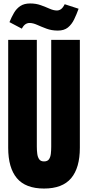

<svg xmlns="http://www.w3.org/2000/svg" viewBox="-20 -1092 514 1120"><path d="M236.8 7.8Q129.4 7.8 78.6 -52.5Q27.8 -112.8 27.8 -230V-859.4H194.8V-236.8Q194.8 -215.3 197.3 -195.6Q199.7 -175.8 208.5 -163.1Q217.3 -150.4 236.8 -150.4Q256.8 -150.4 265.6 -162.8Q274.4 -175.3 276.6 -195.3Q278.8 -215.3 278.8 -236.8V-859.4H445.8V-230Q445.8 -112.8 395 -52.5Q344.2 7.8 236.8 7.8ZM317.4 -913.6Q281.2 -913.6 251.2 -924.8Q221.2 -936 196.8 -947Q172.4 -958 152.3 -958Q139.6 -958 128.4 -950.7Q117.2 -943.4 107.4 -924.8L35.2 -962.9Q47.4 -992.7 61.8 -1017.3Q76.2 -1042 98.6 -1056.9Q121.1 -1071.8 155.8 -1071.8Q190.4 -1071.8 218.5 -1061.5Q246.6 -1051.3 269.8 -1041Q293 -1030.8 312 -1030.8Q325.2 -1030.8 336.4 -1039.1Q347.7 -1047.4 357.4 -1067.4L438.5 -1041Q426.8 -1008.3 412.6 -979Q398.4 -949.7 376.2 -931.6Q354 -913.6 317.4 -913.6Z"/></svg>

Font: Anton SC
Style: Regular
Weight: 400
Designer: Vernon Adams
Foundry: Vernon Adams
Version: Version 2.116; ttfautohint (v1.8.4.7-5d5b)